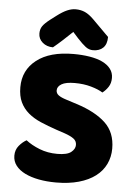

<svg xmlns="http://www.w3.org/2000/svg" viewBox="-58 -891 668 953"><g transform="rotate(5 275.5 -414.5)"><path d="M251 -124Q300 -124 320 -140Q340 -156 340 -176Q340 -196 324 -207.5Q308 -219 279 -229L237 -243Q193 -258 157 -273.5Q121 -289 95 -311Q69 -333 54.5 -363.5Q40 -394 40 -438Q40 -523 105.5 -574Q171 -625 289 -625Q332 -625 369 -619Q406 -613 432.5 -600.5Q459 -588 474 -568.5Q489 -549 489 -523Q489 -497 477 -478.5Q465 -460 448 -447Q426 -461 389 -471.5Q352 -482 308 -482Q263 -482 242 -469.5Q221 -457 221 -438Q221 -423 234 -413.5Q247 -404 273 -396L326 -379Q420 -349 470.5 -301.5Q521 -254 521 -174Q521 -132 504 -96.5Q487 -61 453.5 -35.5Q420 -10 370.5 4Q321 18 257 18Q211 18 171.5 10.5Q132 3 102.5 -11.5Q73 -26 56.5 -47.5Q40 -69 40 -97Q40 -126 57 -146.5Q74 -167 94 -178Q122 -156 162.5 -140Q203 -124 251 -124ZM278 -734Q254 -711 230 -689Q206 -667 184 -649Q153 -649 132 -667Q111 -685 111 -712Q111 -733 121 -748Q131 -763 158 -784L187 -806Q216 -828 238 -837.5Q260 -847 280 -847Q306 -847 327 -837.5Q348 -828 371 -805L452 -724Q452 -688 433.5 -670Q415 -652 383 -652Q363 -652 346 -665Q329 -678 305 -704Z"/></g></svg>

Font: Baloo Chettan 2 ExtraBold
Style: Regular
Weight: 800
Designer: Maithili Shingre, Unnati Kotecha and Ek Type
Foundry: Ek Type
Version: Version 1.640;hotconv 1.0.111;makeotfexe 2.5.65597; ttfautoh